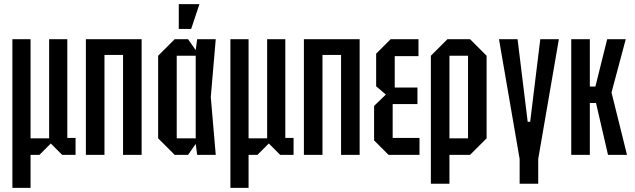

<svg xmlns="http://www.w3.org/2000/svg" viewBox="-20 -750 3077 930"><path d="M40 160V-560H128V-80H218V-560H306V-82H346V0H281L226 -55L171 0H128V160Z M396 0V-560H666V0H576V-484H486V0Z M826 0 746 -80V-480L826 -560H891L928 -507L935 -560H1025L1001 -280L1025 0H935L928 -53L891 0ZM836 -80H928V-480H836ZM846 -610V-730H946L906 -610Z M1096 160V-560H1184V-80H1274V-560H1362V-82H1402V0H1337L1282 -55L1227 0H1184V160Z M1452 0V-560H1722V0H1632V-484H1542V0Z M1862 0 1792 -70V-237L1849 -292L1802 -332V-490L1872 -560H2007V-478H1892V-326H2002V-246H1882V-82H2012V0Z M2067 140V-480L2147 -560H2257L2337 -480V-80L2257 0H2157V140ZM2247 -480H2157V-80H2247Z M2497 20 2397 -560H2487L2536 -160H2548L2597 -560H2687L2587 20V140H2497Z M2747 0V-560H2837V-331H2864L2921 -560H3011L2942 -302L3017 0H2925L2867 -251H2837V0Z"/></svg>

Font: Tektur Condensed
Style: Regular
Weight: 400
Width: 3
Designer: Adam Jagosz
Foundry: Adam Jagosz
Version: Version 1.005;gftools[0.9.30]